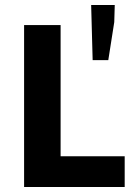

<svg xmlns="http://www.w3.org/2000/svg" viewBox="-20 -753 558 773"><path d="M77 0V-652H224V-124H482V0ZM353 -511 347 -733H442L440 -664L416 -511Z"/></svg>

Font: hySource Sans Pro
Style: Bold
Weight: 700
Designer: Paul D. Hunt
Foundry: Adobe Systems Incorporated
Version: Version 2.021;PS 2.000;hotconv 1.0.86;makeotf.lib2.5.63406